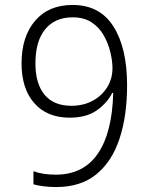

<svg xmlns="http://www.w3.org/2000/svg" viewBox="-20 -745 603 775"><path d="M207 10Q181 10 156.5 7Q132 4 115 -1V-54Q152 -40 205 -40Q317 -40 375 -125Q433 -210 437 -370H433Q414 -331 372 -300.5Q330 -270 261 -270Q170 -270 118.5 -328.5Q67 -387 67 -489Q67 -597 121.5 -661Q176 -725 273 -725Q383 -725 438 -638Q493 -551 493 -401Q493 -278 462.5 -185.5Q432 -93 369 -41.5Q306 10 207 10ZM268 -318Q317 -318 354.5 -338.5Q392 -359 413 -393.5Q434 -428 434 -470Q434 -497 426 -532Q418 -567 400 -600Q382 -633 351 -654Q320 -675 273 -675Q202 -675 162.5 -627Q123 -579 123 -489Q123 -407 160 -362.5Q197 -318 268 -318Z"/></svg>

Font: Noto Sans Mono SemiCondensed Light
Style: Regular
Weight: 300
Width: 4
Designer: Monotype Design Team
Foundry: Monotype Imaging Inc.
Version: Version 2.014; ttfautohint (v1.8.4.7-5d5b)